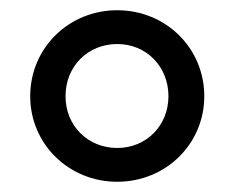

<svg xmlns="http://www.w3.org/2000/svg" viewBox="-20 -728 459 375"><path d="M209 -373C304 -373 379 -447 379 -540C379 -634 304 -708 209 -708C114 -708 39 -634 39 -540C39 -447 114 -373 209 -373ZM209 -439C152 -439 108 -482 108 -540C108 -599 152 -642 209 -642C266 -642 309 -598 309 -540C309 -483 266 -439 209 -439Z"/></svg>

Font: Talent
Style: Bold
Weight: 600
Designer: Mike Powis
Version: Version 1.001;hotconv 1.0.109;makeotfexe 2.5.65596